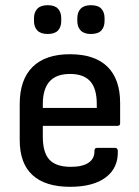

<svg xmlns="http://www.w3.org/2000/svg" viewBox="-20 -709 537 740"><path d="M250 11Q155 11 105.5 -34Q56 -79 56 -169V-308Q56 -402 105.5 -451Q155 -500 249 -500Q345 -500 394 -452Q443 -404 443 -312V-234Q443 -224 433 -224H145V-182Q145 -121 170.5 -93.5Q196 -66 253 -66Q298 -66 321.5 -82Q345 -98 344 -128Q344 -139 354 -139H424Q432 -139 434 -130Q437 -63 388.5 -26Q340 11 250 11ZM145 -293H353V-308Q353 -368 327.5 -396Q302 -424 250 -424Q197 -424 171 -395Q145 -366 145 -308ZM164 -578Q137 -578 124 -591.5Q111 -605 111 -628V-639Q111 -662 124 -675.5Q137 -689 164 -689Q191 -689 203.5 -675.5Q216 -662 216 -639V-628Q216 -605 203.5 -591.5Q191 -578 164 -578ZM330 -578Q304 -578 291 -591.5Q278 -605 278 -628V-639Q278 -662 291 -675.5Q304 -689 330 -689Q358 -689 370.5 -675.5Q383 -662 383 -639V-628Q383 -605 370.5 -591.5Q358 -578 330 -578Z"/></svg>

Font: Sofia Sans Semi Condensed Medium
Style: Regular
Weight: 500
Designer: Botio Nikoltchev, Ani Petrova
Foundry: lettersoup
Version: Version 4.100